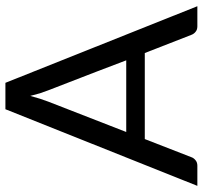

<svg xmlns="http://www.w3.org/2000/svg" viewBox="-40 -717 757 717"><g transform="rotate(-90 338.5 -358.5)"><path d="M471.7 -265.6Q444.3 -338.9 359.4 -557.6Q354.5 -570.3 348.6 -587.9Q343.8 -605.5 338.9 -624Q328.1 -584 317.4 -556.6Q279.3 -460 204.1 -265.6Q271.5 -265.6 471.7 -265.6ZM673.8 0Q655.3 0 598.6 0Q585.9 0 578.1 -6.8Q570.3 -12.7 566.4 -23.4Q543.9 -81.1 499 -196.3Q418.9 -196.3 177.7 -196.3Q161.1 -152.3 110.4 -23.4Q107.4 -13.7 98.6 -6.8Q90.8 0 78.1 0Q52.7 0 2.9 0Q74.2 -178.7 289.1 -716.8Q314.5 -716.8 387.7 -716.8Q459 -537.1 673.8 0Z"/></g></svg>

Font: Lato
Style: Regular
Weight: 400
Designer: Lukasz Dziedzic with Adam Twardoch and Botio Nikoltchev
Version: Version 2.015; 2015-08-06; http://www.latofonts.com/